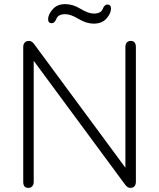

<svg xmlns="http://www.w3.org/2000/svg" viewBox="-20 -909 774 934"><path d="M118 5Q104 5 98.5 -3Q93 -11 93 -24V-681Q93 -694 100.5 -702Q108 -710 121 -710Q134 -710 145 -696L613 -62L590 -61V-681Q590 -694 597 -702Q604 -710 616 -710Q629 -710 635 -702Q641 -694 641 -681V-24Q641 -11 634 -3Q627 5 614 5Q601 5 590 -9L122 -643L144 -644V-24Q144 -11 137 -3Q130 5 118 5ZM436 -794Q400 -794 362 -817Q324 -840 298 -840Q263 -840 254.5 -818Q246 -796 232 -796Q214 -796 214 -816Q214 -838 236 -863.5Q258 -889 298 -889Q334 -889 372 -866Q410 -843 436 -843Q471 -843 479.5 -865Q488 -887 502 -887Q520 -887 520 -867Q520 -844 498 -819Q476 -794 436 -794Z"/></svg>

Font: Nunito VF Beta Light
Style: Regular
Weight: 300
Designer: Vernon Adams
Foundry: newtypography
Version: Version 3.001